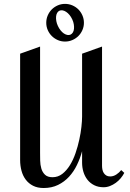

<svg xmlns="http://www.w3.org/2000/svg" viewBox="-20 -943 660 973"><path d="M609.9 -66.9Q602.5 -52.7 591.6 -39.6Q580.6 -26.4 566.7 -16.4Q552.7 -6.3 537.1 -0.2Q521.5 5.9 504.9 5.9Q478 5.9 457.5 -4.4Q437 -14.6 423.3 -32Q409.7 -49.3 402.8 -71.8Q396 -94.2 396 -119.1V-176.8Q386.2 -140.6 370.1 -107.2Q354 -73.7 330.1 -47.6Q306.2 -21.5 274.2 -5.9Q242.2 9.8 201.2 9.8Q169.9 9.8 147.5 -1.7Q125 -13.2 110.4 -32.7Q95.7 -52.2 88.9 -77.9Q82 -103.5 82 -131.8V-670.9L183.1 -707V-168Q183.1 -150.4 183.6 -128.9Q184.1 -107.4 189.5 -88.9Q194.8 -70.3 208 -57.6Q221.2 -44.9 246.1 -44.9Q273.9 -44.9 295.7 -61.8Q317.4 -78.6 334.2 -105.7Q351.1 -132.8 362.8 -167Q374.5 -201.2 381.8 -235.1Q389.2 -269 392.6 -300Q396 -331.1 396 -352.1V-670.9L497.1 -707V-103Q497.1 -93.3 499 -83.5Q501 -73.7 505.9 -66.2Q510.7 -58.6 518.6 -53.7Q526.4 -48.8 538.1 -48.8Q554.7 -48.8 569.6 -58.6Q584.5 -68.4 594.2 -81.1ZM309.6 -923.3Q329.1 -923.3 346.7 -915.8Q364.3 -908.2 377.2 -895.3Q390.1 -882.3 397.7 -864.7Q405.3 -847.2 405.3 -827.6Q405.3 -808.1 397.7 -790.8Q390.1 -773.4 377.2 -760.5Q364.3 -747.6 346.7 -740Q329.1 -732.4 309.6 -732.4Q290 -732.4 272.7 -740Q255.4 -747.6 242.4 -760.5Q229.5 -773.4 221.9 -790.8Q214.4 -808.1 214.4 -827.6Q214.4 -847.2 221.9 -864.7Q229.5 -882.3 242.4 -895.3Q255.4 -908.2 272.7 -915.8Q290 -923.3 309.6 -923.3ZM337.4 -767.6Q344.7 -771 349.4 -778.8Q354 -786.6 355 -797.1Q356 -807.6 354 -819.8Q352.1 -832 346.2 -844.7Q340.3 -857.4 332.3 -867.2Q324.2 -877 315.4 -882.8Q306.6 -888.7 297.6 -890.4Q288.6 -892.1 281.2 -888.7Q273.9 -885.3 269.5 -877.4Q265.1 -869.6 264.2 -859.1Q263.2 -848.6 265.4 -836.2Q267.6 -823.7 273.4 -811.5Q279.3 -798.8 287.1 -789.1Q294.9 -779.3 303.7 -773.4Q312.5 -767.6 321.3 -765.9Q330.1 -764.2 337.4 -767.6Z"/></svg>

Font: Redressed
Style: Regular
Weight: 400
Designer: Astigmatic (AOETI)
Foundry: Astigmatic (AOETI)
Version: Version 1.001